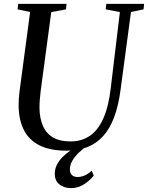

<svg xmlns="http://www.w3.org/2000/svg" viewBox="-20 -763 760 985"><path d="M652 -701.5 599 -306Q588.5 -224 566.5 -164.2Q544.5 -104.5 510.2 -66Q476 -27.5 429.2 -8.8Q382.5 10 322.5 10Q236 10 181.8 -17.8Q127.5 -45.5 102 -97Q76.5 -148.5 75.5 -219Q75.5 -236.5 76.5 -255Q77.5 -273.5 80 -292.5L134.5 -701.5L70 -715L73.5 -743H321.5L318.5 -715L243 -701L189 -299Q186 -274.5 184.2 -252Q182.5 -229.5 182.5 -209.5Q183 -159.5 198.8 -120.5Q214.5 -81.5 249.2 -59.5Q284 -37.5 342.5 -37.5Q399 -37.5 441 -66.2Q483 -95 510 -155.2Q537 -215.5 548 -309.5L595 -701L522 -715L525.5 -743H719.5L716.5 -715ZM343.5 202Q306.5 201.5 283.8 182.2Q261 163 261 129Q261 104 271.8 82.5Q282.5 61 300.8 42.8Q319 24.5 342.2 8.5Q365.5 -7.5 390 -21L415 -33L437 -22Q407 -1.5 385 19.5Q363 40.5 351 61.8Q339 83 338.5 105Q338.5 125 349 135Q359.5 145 378 145Q396.5 145 414.5 137.2Q432.5 129.5 450.5 112.5L461 138Q442.5 161.5 412.2 181.8Q382 202 343.5 202Z"/></svg>

Font: Merriweather 96pt
Style: Italic
Weight: 400
Italic angle: -7.8°
Version: Version 2.101